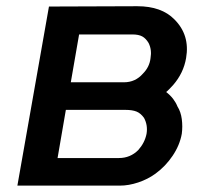

<svg xmlns="http://www.w3.org/2000/svg" viewBox="-20 -582 641 602"><path d="M410.5 -562.5Q486.5 -562.5 527 -521Q576 -472 563.5 -400Q555.5 -353 523 -315.5Q516.5 -308.5 511.2 -303Q506 -297.5 501 -293.5Q514 -283.5 522.8 -272Q531.5 -260.5 536.5 -248Q547 -231.5 550 -208.5Q553 -185.5 550 -162.5Q543.5 -126.5 521.2 -93.5Q499 -60.5 467.5 -37.5Q443.5 -20 413.5 -10Q383.5 0 356 0H34.5L133.5 -561.5ZM202 -324H368.5Q404.5 -324 428 -351Q449 -372 452 -400Q456.5 -426 446 -447Q437.5 -461.5 426 -467.8Q414.5 -474 395 -474H228ZM160.5 -86.5H353Q388.5 -86.5 413.5 -111.5Q434 -134.5 439.5 -162.5Q444 -189.5 431.5 -212.5Q421 -227 408 -232.2Q395 -237.5 373 -237.5H186.5Z"/></svg>

Font: Russisch Sans SemiBold
Style: Italic
Weight: 600
Width: 4
Italic angle: -10°
Designer: Michael Sharanda (font) & Cristiano Sobral (main changes)
Foundry: Michael Sharanda
Version: Version 2.00;September 8, 2020;FontCreator 13.0.0.2681 64-bi